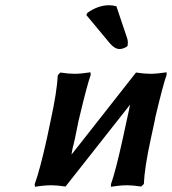

<svg xmlns="http://www.w3.org/2000/svg" viewBox="-20 -715 663 741"><path d="M175.8 -251Q199.7 -360.4 203.1 -424.8L212.9 -435.1Q244.6 -430.2 267.1 -430.2Q293 -430.2 329.1 -436L330.1 -425.8Q317.4 -392.1 287.1 -265.1Q286.6 -262.7 285.2 -257.1Q283.7 -251.5 283.2 -249L269 -179.2Q266.1 -166 263.7 -156.5Q261.2 -147 260.5 -144.3Q259.8 -141.6 258.8 -135.7Q257.8 -129.9 255.9 -118.2Q300.3 -174.3 384.3 -281.5Q468.3 -388.7 504.9 -435.1Q536.6 -430.2 560.1 -430.2Q585.9 -430.2 623 -436V-425.8Q610.4 -392.1 580.1 -265.1Q580.1 -263.7 577.1 -249L562 -179.2Q537.6 -67.4 535.2 -4.9L524.9 4.9Q491.7 0 471.2 0Q444.3 0 408.2 5.9V-3.9Q426.3 -54.7 454.1 -181.2L469.2 -251Q481 -303.7 481.9 -311Q441.4 -258.8 358.4 -154.3Q275.4 -49.8 232.9 4.9Q199.7 0 178.2 0Q151.4 0 115.2 5.9L113.8 -3.9Q133.8 -58.1 161.1 -181.2ZM429.2 -690.9 471.2 -565.9Q475.1 -551.3 472.2 -540H473.1Q472.2 -535.6 461.9 -530.8Q451.7 -525.9 440.9 -525.9Q423.3 -525.9 404.8 -546.9L313 -657.2L317.9 -666Q359.4 -694.8 400.9 -694.8Q413.6 -694.8 429.2 -690.9Z"/></svg>

Font: Linear Smooth
Style: Bold Italic
Weight: 700
Designer: Philipp H. Poll, Flanker
Foundry: Philipp H. Poll, reworked by Flanker
Version: Version 1.061 | FøM Fix